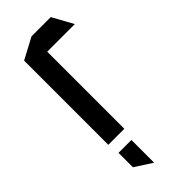

<svg xmlns="http://www.w3.org/2000/svg" viewBox="-227 -540 745 745"><g transform="rotate(-45 146.0 -167.0)"><path d="M45.8 0V-462L132.8 -508.3H133.8V0ZM133.8 -423.1V-508.3H238.4L284.7 -424.1V-423.1ZM121.5 174.1 51.8 129.1V50H122.5V174.1Z"/></g></svg>

Font: Foldit Thin
Style: Regular
Weight: 100
Designer: Sophia Tai
Foundry: Sophia Tai
Version: Version 1.003